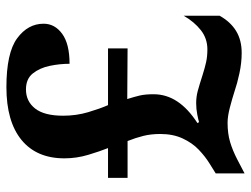

<svg xmlns="http://www.w3.org/2000/svg" viewBox="-112 -652 783 599"><g transform="rotate(-90 279.5 -352.5)"><path d="M414 10Q383 10 350.5 3Q318 -4 295 -12Q270 -20 243 -27Q216 -34 196 -34Q162 -34 135.5 -26Q109 -18 82 -4L38 19V-71L70 -91Q91 -104 112 -124Q133 -144 147 -174Q161 -204 161 -244Q161 -273 155 -297Q149 -321 139 -346H24V-407H117Q107 -432 96 -468.5Q85 -505 85 -543Q85 -630 142.5 -677Q200 -724 307 -724Q414 -724 459.5 -690.5Q505 -657 505 -608Q505 -573 473.5 -550Q442 -527 380 -527Q380 -558 373.5 -589Q367 -620 350 -641.5Q333 -663 300 -663Q263 -663 240.5 -634.5Q218 -606 218 -547Q218 -506 229 -469Q240 -432 251 -407H428V-346L270 -347Q277 -325 281 -308Q285 -291 285 -265Q285 -225 262.5 -191Q240 -157 195 -128L198 -123Q204 -125 221.5 -128.5Q239 -132 257 -132Q277 -132 295.5 -127Q314 -122 345 -112Q367 -105 385 -101Q403 -97 425 -97Q459 -97 485 -117.5Q511 -138 530 -171V-59Q511 -25 482.5 -7.5Q454 10 414 10Z"/></g></svg>

Font: Noto Serif Vithkuqi
Style: Regular
Weight: 400
Version: Version 1.005